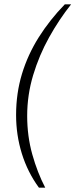

<svg xmlns="http://www.w3.org/2000/svg" viewBox="-20 -706 347 883"><path d="M159 157Q107 86 80.5 0.5Q54 -85 54 -177Q54 -277 81 -366Q108 -455 158.5 -535Q209 -615 278 -686H307Q252 -617 206 -534.5Q160 -452 132.5 -360.5Q105 -269 105 -173Q105 -80 128.5 4Q152 88 188 157Z"/></svg>

Font: Chivo Medium Thin
Style: Italic
Weight: 250
Italic angle: -8.05°
Version: Version 2.002